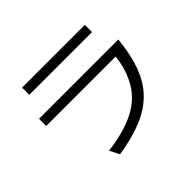

<svg xmlns="http://www.w3.org/2000/svg" viewBox="-169 -1032 1337 1337"><g transform="rotate(-45 500.0 -363.5)"><path d="M176.8 -769H794.9V-698.2H176.8ZM106.9 -532.2H887.7Q866.2 -317.9 790.5 -198.7Q723.1 -93.3 602.5 -35.6Q493.7 16.1 331.1 41.5L294.9 -30.3Q533.2 -60.5 646 -157.7Q767.1 -262.2 791 -461.4H106.9Z"/></g></svg>

Font: BIZ UDGothic
Style: Regular
Weight: 400
Monospace: yes
Designer: TypeBank Co., Ltd.
Foundry: Morisawa Inc.
Version: Version 1.05